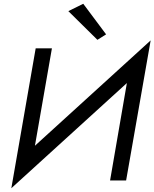

<svg xmlns="http://www.w3.org/2000/svg" viewBox="-20 -956 818 1017"><path d="M342 -897 421 -936 542 -774 496 -745ZM255 -700 165 -184 778 -742 648 0H563L652 -516L40 41L169 -700Z"/></svg>

Font: Jost*
Style: Italic
Weight: 400
Italic angle: -10°
Version: Version 3.7